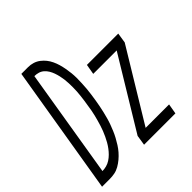

<svg xmlns="http://www.w3.org/2000/svg" viewBox="-229 -883 1031 1031"><g transform="rotate(-45 286.5 -367.5)"><path d="M-35 0 87 -735H138Q157 -735 175 -729.5Q193 -724 208 -712.5Q223 -701 234 -687Q245 -673 253 -656Q261 -639 266 -621.5Q271 -604 274.5 -585Q278 -566 280 -547Q282 -528 282 -508.5Q282 -489 281 -469.5Q280 -450 278.5 -430.5Q277 -411 274 -391Q271 -371 268 -351Q265 -333 261.5 -314.5Q258 -296 253.5 -277.5Q249 -259 244 -240.5Q239 -222 232.5 -204.5Q226 -187 218.5 -169Q211 -151 201.5 -133.5Q192 -116 181.5 -99.5Q171 -83 158 -68Q145 -53 129.5 -40Q114 -27 96.5 -17Q79 -7 60.5 -3.5Q42 0 24 0ZM26 -58Q41 -58 56.5 -62Q72 -66 86 -75Q100 -84 112 -96Q124 -108 134 -121.5Q144 -135 152 -149Q160 -163 167 -178Q174 -193 180 -208Q186 -223 190.5 -238Q195 -253 199.5 -268.5Q204 -284 207.5 -299Q211 -314 214 -329.5Q217 -345 219 -361Q222 -377 224 -392.5Q226 -408 228 -424Q230 -440 231 -456Q232 -472 232 -487.5Q232 -503 231.5 -518.5Q231 -534 229 -549.5Q227 -565 223.5 -580Q220 -595 215 -609Q210 -623 202.5 -635.5Q195 -648 184 -658Q173 -668 158.5 -672.5Q144 -677 128 -677ZM284 0 293 -58 538 -462H360L370 -520H608L599 -462L354 -58H532L522 0Z"/></g></svg>

Font: Iosevka SS04 Light Extended
Style: Italic
Weight: 300
Width: 7
Italic angle: -9°
Monospace: yes
Designer: Belleve Invis
Foundry: Belleve Invis
Version: Version 19.0.0; ttfautohint (v1.8.4)